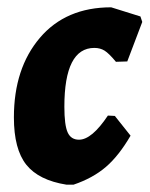

<svg xmlns="http://www.w3.org/2000/svg" viewBox="-20 -496 409 525"><path d="M284 -476 364 -451 369 -436 328 -328 297 -327Q278 -350 266 -357.5Q254 -365 238 -365Q156 -365 156 -204Q156 -154 165 -134Q174 -114 196 -114Q231 -114 275 -180L294 -179L337 -125Q305 -70 269.5 -39.5Q234 -9 181 9H162Q86 -3 52 -45.5Q18 -88 18 -175Q18 -309 89 -392.5Q160 -476 284 -476Z"/></svg>

Font: Alegreya Sans ExtraBold
Style: Italic
Weight: 800
Italic angle: -7°
Designer: Juan Pablo del Peral
Foundry: Huerta Tipografica
Version: Version 2.007